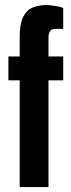

<svg xmlns="http://www.w3.org/2000/svg" viewBox="-20 -755 288 775"><path d="M59.5 0V-430.8H13.9V-527.2H59.5V-605.7Q59.5 -657.7 73.1 -685.7Q86.7 -713.7 111.2 -724.2Q135.7 -734.7 168 -734.7Q175.9 -734.7 188.6 -733Q201.3 -731.4 214.5 -729.1Q227.7 -726.8 235.1 -722.3V-638.4H202.4Q187.5 -638.4 181.6 -628.7Q175.7 -619 175.7 -603.7V-527.2H235.1V-430.8H175.7V0Z"/></svg>

Font: Archivo SemiBold ExtraCondensed
Style: Regular
Weight: 600
Width: 2
Version: Version 2.001